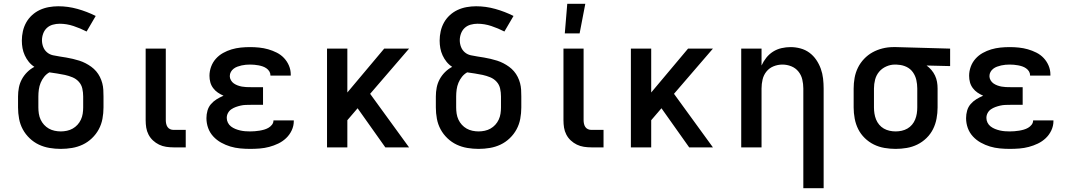

<svg xmlns="http://www.w3.org/2000/svg" viewBox="-20 -776 5640 1011"><path d="M300 8Q270 8 240.5 3Q211 -2 184.5 -14.5Q158 -27 136 -48Q114 -69 100 -95Q86 -121 80.5 -150.5Q75 -180 75 -210V-268Q75 -292 79.5 -315Q84 -338 95 -358.5Q106 -379 123 -396Q140 -413 161 -424Q144 -435 131.5 -450.5Q119 -466 110.5 -484.5Q102 -503 98.5 -522.5Q95 -542 95 -562Q95 -587 100.5 -611.5Q106 -636 118 -657.5Q130 -679 148.5 -696Q167 -713 189.5 -723.5Q212 -734 237 -738.5Q262 -743 287 -743Q338 -743 388 -729Q438 -715 484 -692L436 -610Q403 -627 367 -639Q331 -651 294 -651Q276 -651 258 -646Q240 -641 227 -629Q214 -617 207.5 -599.5Q201 -582 201 -564Q201 -546 207.5 -529Q214 -512 227.5 -500.5Q241 -489 259 -485Q277 -481 294.5 -478.5Q312 -476 329 -473Q346 -470 363.5 -466Q381 -462 398 -456.5Q415 -451 430.5 -443Q446 -435 460.5 -424.5Q475 -414 486.5 -400.5Q498 -387 506 -371Q514 -355 518.5 -338Q523 -321 524 -303.5Q525 -286 525 -268V-210Q525 -180 519.5 -150.5Q514 -121 500 -95Q486 -69 464 -48Q442 -27 415.5 -14.5Q389 -2 359.5 3Q330 8 300 8ZM300 -84Q316 -84 332.5 -87.5Q349 -91 363 -99Q377 -107 388 -119Q399 -131 406 -146Q413 -161 415.5 -177.5Q418 -194 418 -210V-268Q418 -289 413.5 -309.5Q409 -330 395 -345.5Q381 -361 361.5 -369Q342 -377 321.5 -381.5Q301 -386 280.5 -389Q260 -392 240 -395Q224 -386 212.5 -371.5Q201 -357 194 -340Q187 -323 184.5 -304.5Q182 -286 182 -268V-210Q182 -194 184.5 -177.5Q187 -161 194 -146Q201 -131 212 -119Q223 -107 237 -99Q251 -91 267.5 -87.5Q284 -84 300 -84Z M958 0H894Q874 0 854.5 -3Q835 -6 817.5 -14.5Q800 -23 785.5 -36.5Q771 -50 762 -67.5Q753 -85 750 -104Q747 -123 747 -143V-520H853V-143Q853 -134 855 -124.5Q857 -115 862 -107.5Q867 -100 875.5 -96Q884 -92 894 -92H958Z M1297 8Q1271 8 1244.5 5.5Q1218 3 1193 -4.5Q1168 -12 1144.5 -25Q1121 -38 1103 -57.5Q1085 -77 1076 -102Q1067 -127 1067 -154Q1067 -174 1072.5 -193.5Q1078 -213 1091 -228Q1104 -243 1121 -253.5Q1138 -264 1157 -272Q1141 -279 1127 -288.5Q1113 -298 1102.5 -312Q1092 -326 1087.5 -342.5Q1083 -359 1083 -377Q1083 -401 1091.5 -424.5Q1100 -448 1116.5 -466.5Q1133 -485 1154.5 -497Q1176 -509 1199.5 -516Q1223 -523 1247.5 -525.5Q1272 -528 1297 -528Q1321 -528 1345 -525.5Q1369 -523 1392 -516.5Q1415 -510 1437 -499Q1459 -488 1475.5 -470.5Q1492 -453 1501.5 -430.5Q1511 -408 1511 -384V-378H1404V-380Q1404 -391 1398 -400.5Q1392 -410 1382.5 -416.5Q1373 -423 1362.5 -426.5Q1352 -430 1341 -432Q1330 -434 1319 -435Q1308 -436 1297 -436Q1286 -436 1274.5 -435Q1263 -434 1252 -431.5Q1241 -429 1230 -425Q1219 -421 1210 -414Q1201 -407 1195.5 -397Q1190 -387 1190 -375Q1190 -364 1196 -353.5Q1202 -343 1211.5 -336.5Q1221 -330 1232 -326Q1243 -322 1254 -320Q1265 -318 1276.5 -317.5Q1288 -317 1300 -317H1365V-224H1300Q1287 -224 1273.5 -223.5Q1260 -223 1247 -220Q1234 -217 1221.5 -212.5Q1209 -208 1198 -200.5Q1187 -193 1180.5 -181Q1174 -169 1174 -155Q1174 -142 1180 -130Q1186 -118 1196.5 -110Q1207 -102 1219.5 -97Q1232 -92 1245 -89Q1258 -86 1271 -85Q1284 -84 1297 -84Q1309 -84 1321.5 -85Q1334 -86 1346.5 -88Q1359 -90 1371 -93.5Q1383 -97 1393.5 -103Q1404 -109 1412 -119Q1420 -129 1420 -142H1527V-138Q1527 -113 1516 -89.5Q1505 -66 1486.5 -48.5Q1468 -31 1445 -20Q1422 -9 1397.5 -2.5Q1373 4 1347.5 6Q1322 8 1297 8Z M1702 0V-520H1809V-289L2003 -520H2134L1929 -282L2134 0H2009L1863 -206L1809 -143V0Z M2500 8Q2470 8 2440.5 3Q2411 -2 2384.5 -14.5Q2358 -27 2336 -48Q2314 -69 2300 -95Q2286 -121 2280.5 -150.5Q2275 -180 2275 -210V-268Q2275 -292 2279.5 -315Q2284 -338 2295 -358.5Q2306 -379 2323 -396Q2340 -413 2361 -424Q2344 -435 2331.5 -450.5Q2319 -466 2310.5 -484.5Q2302 -503 2298.5 -522.5Q2295 -542 2295 -562Q2295 -587 2300.5 -611.5Q2306 -636 2318 -657.5Q2330 -679 2348.5 -696Q2367 -713 2389.5 -723.5Q2412 -734 2437 -738.5Q2462 -743 2487 -743Q2538 -743 2588 -729Q2638 -715 2684 -692L2636 -610Q2603 -627 2567 -639Q2531 -651 2494 -651Q2476 -651 2458 -646Q2440 -641 2427 -629Q2414 -617 2407.5 -599.5Q2401 -582 2401 -564Q2401 -546 2407.5 -529Q2414 -512 2427.5 -500.5Q2441 -489 2459 -485Q2477 -481 2494.5 -478.5Q2512 -476 2529 -473Q2546 -470 2563.5 -466Q2581 -462 2598 -456.5Q2615 -451 2630.5 -443Q2646 -435 2660.5 -424.5Q2675 -414 2686.5 -400.5Q2698 -387 2706 -371Q2714 -355 2718.5 -338Q2723 -321 2724 -303.5Q2725 -286 2725 -268V-210Q2725 -180 2719.5 -150.5Q2714 -121 2700 -95Q2686 -69 2664 -48Q2642 -27 2615.5 -14.5Q2589 -2 2559.5 3Q2530 8 2500 8ZM2500 -84Q2516 -84 2532.5 -87.5Q2549 -91 2563 -99Q2577 -107 2588 -119Q2599 -131 2606 -146Q2613 -161 2615.5 -177.5Q2618 -194 2618 -210V-268Q2618 -289 2613.5 -309.5Q2609 -330 2595 -345.5Q2581 -361 2561.5 -369Q2542 -377 2521.5 -381.5Q2501 -386 2480.5 -389Q2460 -392 2440 -395Q2424 -386 2412.5 -371.5Q2401 -357 2394 -340Q2387 -323 2384.5 -304.5Q2382 -286 2382 -268V-210Q2382 -194 2384.5 -177.5Q2387 -161 2394 -146Q2401 -131 2412 -119Q2423 -107 2437 -99Q2451 -91 2467.5 -87.5Q2484 -84 2500 -84Z M3158 0H3094Q3074 0 3054.5 -3Q3035 -6 3017.5 -14.5Q3000 -23 2985.5 -36.5Q2971 -50 2962 -67.5Q2953 -85 2950 -104Q2947 -123 2947 -143V-520H3053V-143Q3053 -134 3055 -124.5Q3057 -115 3062 -107.5Q3067 -100 3075.5 -96Q3084 -92 3094 -92H3158ZM2954 -600 2967 -756H3062L3032 -600Z M3302 0V-520H3409V-289L3603 -520H3734L3529 -282L3734 0H3609L3463 -206L3409 -143V0Z M4210 215V-310Q4210 -334 4204.5 -357.5Q4199 -381 4184 -399.5Q4169 -418 4146.5 -427Q4124 -436 4100 -436Q4076 -436 4053.5 -427Q4031 -418 4016 -399.5Q4001 -381 3995.5 -357.5Q3990 -334 3990 -310V0H3883V-520H3990V-431Q4000 -453 4015 -472Q4030 -491 4050.5 -504Q4071 -517 4095 -522.5Q4119 -528 4143 -528Q4169 -528 4195 -521Q4221 -514 4242 -498.5Q4263 -483 4278 -461Q4293 -439 4302 -414Q4311 -389 4314 -362.5Q4317 -336 4317 -310V215Z M4696 8Q4667 8 4637.5 3Q4608 -2 4581.5 -15Q4555 -28 4533.5 -49Q4512 -70 4499 -96Q4486 -122 4480.5 -151.5Q4475 -181 4475 -210V-310Q4475 -338 4480 -366Q4485 -394 4497.5 -419.5Q4510 -445 4530 -466Q4550 -487 4574.5 -500.5Q4599 -514 4627 -521Q4655 -528 4683 -528H4700L4983 -520V-428L4859 -431Q4873 -421 4884.5 -407.5Q4896 -394 4903.5 -378Q4911 -362 4914 -345Q4917 -328 4917 -310V-210Q4917 -181 4911.5 -151.5Q4906 -122 4893 -96Q4880 -70 4858.5 -49Q4837 -28 4810.5 -15Q4784 -2 4754.5 3Q4725 8 4696 8ZM4696 -84Q4712 -84 4728 -87.5Q4744 -91 4758 -99Q4772 -107 4782.5 -119.5Q4793 -132 4799 -147Q4805 -162 4807.5 -178Q4810 -194 4810 -210V-310Q4810 -333 4805 -355Q4800 -377 4787 -395.5Q4774 -414 4753 -424Q4732 -434 4709 -435L4700 -436H4692Q4669 -436 4646.5 -426Q4624 -416 4609 -398Q4594 -380 4588 -357Q4582 -334 4582 -310V-210Q4582 -194 4584.5 -178Q4587 -162 4593 -147Q4599 -132 4609.5 -119.5Q4620 -107 4634 -99Q4648 -91 4664 -87.5Q4680 -84 4696 -84Z M5297 8Q5271 8 5244.5 5.5Q5218 3 5193 -4.5Q5168 -12 5144.5 -25Q5121 -38 5103 -57.5Q5085 -77 5076 -102Q5067 -127 5067 -154Q5067 -174 5072.5 -193.5Q5078 -213 5091 -228Q5104 -243 5121 -253.5Q5138 -264 5157 -272Q5141 -279 5127 -288.5Q5113 -298 5102.5 -312Q5092 -326 5087.5 -342.5Q5083 -359 5083 -377Q5083 -401 5091.5 -424.5Q5100 -448 5116.5 -466.5Q5133 -485 5154.5 -497Q5176 -509 5199.5 -516Q5223 -523 5247.5 -525.5Q5272 -528 5297 -528Q5321 -528 5345 -525.5Q5369 -523 5392 -516.5Q5415 -510 5437 -499Q5459 -488 5475.5 -470.5Q5492 -453 5501.5 -430.5Q5511 -408 5511 -384V-378H5404V-380Q5404 -391 5398 -400.5Q5392 -410 5382.5 -416.5Q5373 -423 5362.5 -426.5Q5352 -430 5341 -432Q5330 -434 5319 -435Q5308 -436 5297 -436Q5286 -436 5274.5 -435Q5263 -434 5252 -431.5Q5241 -429 5230 -425Q5219 -421 5210 -414Q5201 -407 5195.5 -397Q5190 -387 5190 -375Q5190 -364 5196 -353.5Q5202 -343 5211.5 -336.5Q5221 -330 5232 -326Q5243 -322 5254 -320Q5265 -318 5276.5 -317.5Q5288 -317 5300 -317H5365V-224H5300Q5287 -224 5273.5 -223.5Q5260 -223 5247 -220Q5234 -217 5221.5 -212.5Q5209 -208 5198 -200.5Q5187 -193 5180.5 -181Q5174 -169 5174 -155Q5174 -142 5180 -130Q5186 -118 5196.5 -110Q5207 -102 5219.5 -97Q5232 -92 5245 -89Q5258 -86 5271 -85Q5284 -84 5297 -84Q5309 -84 5321.5 -85Q5334 -86 5346.5 -88Q5359 -90 5371 -93.5Q5383 -97 5393.5 -103Q5404 -109 5412 -119Q5420 -129 5420 -142H5527V-138Q5527 -113 5516 -89.5Q5505 -66 5486.5 -48.5Q5468 -31 5445 -20Q5422 -9 5397.5 -2.5Q5373 4 5347.5 6Q5322 8 5297 8Z"/></svg>

Font: Iosevka Aile Semibold
Style: Regular
Weight: 600
Designer: Belleve Invis
Foundry: Belleve Invis
Version: Version 31.1.0; ttfautohint (v1.8.4)